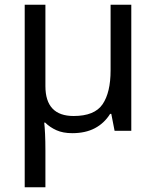

<svg xmlns="http://www.w3.org/2000/svg" viewBox="-20 -556 663 816"><path d="M538 -536V0H467L453 -72H448Q423 -32 383 -11Q343 10 287 10Q248 10 220 -2.5Q192 -15 172 -35H168Q170 -17 171.5 13Q173 43 173 84V240H85V-536H173V-190Q173 -63 293 -63Q382 -63 416 -113Q450 -163 450 -257V-536Z"/></svg>

Font: Noto IKEA Arabic
Style: Regular
Weight: 400
Designer: Monotype Design Team
Foundry: Monotype Imaging Inc.
Version: Version 1.200